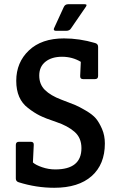

<svg xmlns="http://www.w3.org/2000/svg" viewBox="-20 -878 557 910"><path d="M283 -696Q357 -696 431 -674Q445 -670 445 -656V-518Q445 -503 430 -503H374Q359 -503 360 -518L363 -585Q323 -609 274 -609Q225 -609 195.5 -585.5Q166 -562 166 -520Q166 -478 193 -451.5Q220 -425 270 -406Q320 -387 337 -380Q354 -373 386.5 -354Q419 -335 434.5 -316.5Q450 -298 463.5 -267Q477 -236 477 -198Q477 -99 414.5 -43.5Q352 12 237 12Q152 12 69 -14Q55 -18 55 -32V-191Q55 -206 70 -206H126Q141 -206 140 -191L136 -108Q149 -96 179.5 -85.5Q210 -75 242 -75Q366 -75 366 -176Q366 -225 333 -253.5Q300 -282 247.5 -299.5Q195 -317 168 -330.5Q141 -344 113 -366Q57 -408 57 -495Q57 -582 117 -639Q177 -696 283 -696ZM237 -746 282 -844Q288 -858 303 -858H381Q390 -858 390 -854Q390 -850 387 -846L317 -744Q310 -732 294 -732H246Q235 -732 235 -739Q235 -742 237 -746Z"/></svg>

Font: Crete Round
Style: Regular
Weight: 400
Designer: Veronika Burian
Foundry: TypeTogether
Version: Version 1.001